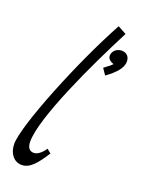

<svg xmlns="http://www.w3.org/2000/svg" viewBox="-149 -841 692 931"><g transform="rotate(20 196.5 -375.5)"><path d="M176 -96C158 -69 137 -54 120 -54C96 -54 85 -71 85 -101C85 -223 238 -549 341 -748L297 -772C170 -540 16 -157 16 -63C16 -15 44 21 84 21C126 21 156 -15 197 -79ZM352 -666C326 -666 305 -647 305 -623C305 -607 320 -596 336 -591C331 -583 310 -569 295 -557L317 -525C364 -559 393 -591 393 -624C393 -650 377 -666 352 -666Z"/></g></svg>

Font: Marck Script
Style: Regular
Weight: 400
Designer: Denis Masharov, Marck Fogel
Foundry: Denis Masharov
Version: Version 1.002